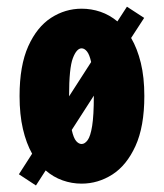

<svg xmlns="http://www.w3.org/2000/svg" viewBox="-20 -538 490 574"><path d="M36.5 -17 76 -78.5Q58.5 -109.5 48.5 -152.5Q38.5 -195.5 38.5 -251Q38.5 -342 64.5 -399.8Q90.5 -457.5 132.8 -484.8Q175 -512 224 -512Q253 -512 280.2 -502.8Q307.5 -493.5 331 -474L359.5 -518L411 -484.5L372 -424.5Q390.5 -393 401 -350Q411.5 -307 411.5 -251Q411.5 -159.5 385 -101.5Q358.5 -43.5 315.8 -16.2Q273 11 224 11Q194.5 11 167 1.2Q139.5 -8.5 116.5 -28.5L87.5 16.5ZM186.5 -251V-250L252.5 -352.5Q247.5 -375 240 -384.2Q232.5 -393.5 224 -393.5Q209 -393.5 197.8 -364Q186.5 -334.5 186.5 -251ZM224 -107.5Q233.5 -107.5 242 -119Q250.5 -130.5 255.5 -161.5Q260.5 -192.5 260.5 -251V-252L194.5 -149.5Q200 -125 207.8 -116.2Q215.5 -107.5 224 -107.5Z"/></svg>

Font: Trispace Condensed
Style: Bold
Weight: 700
Width: 3
Designer: Tyler Finck
Foundry: Etcetera Type Company
Version: Version 1.210; ttfautohint (v1.8.3)